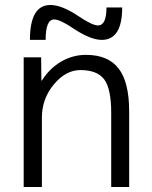

<svg xmlns="http://www.w3.org/2000/svg" viewBox="-20 -750 608 770"><path d="M182 -730Q228 -730 295 -685Q350 -648 373 -648Q407 -648 407 -720H470Q470 -590 388 -590Q343 -590 274 -636Q221 -672 197 -672Q163 -672 163 -590H100Q100 -730 182 -730ZM75 -520H145L146 -427H148Q178 -475 224.5 -502.5Q271 -530 325 -530Q413 -530 455.5 -475.5Q498 -421 498 -303V0H426V-297Q426 -394 398 -431.5Q370 -469 302 -469Q244 -469 196 -411.5Q148 -354 148 -278V0H75Z"/></svg>

Font: M PLUS 1p
Style: Regular
Weight: 400
Version: Version 1.062